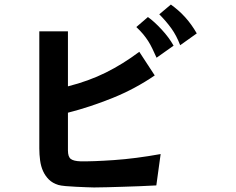

<svg xmlns="http://www.w3.org/2000/svg" viewBox="-20 -771 1040 845"><path d="M668 45Q632 47 594 48.5Q556 50 520.5 51Q485 52 452.5 53Q420 54 394 54Q382 54 360 53Q338 52 314.5 51Q291 50 269 48Q247 46 237 43Q211 35 195 19Q179 3 169.5 -18Q160 -39 156.5 -65Q153 -91 153 -118V-633H279V-391Q370 -414 445.5 -451.5Q521 -489 593 -543L661 -439Q575 -380 476 -340Q377 -300 279 -275V-109Q279 -81 291.5 -71.5Q304 -62 334 -61Q388 -60 482 -66.5Q576 -73 687 -93ZM669 -517Q659 -539 650.5 -557Q642 -575 632 -590.5Q622 -606 610 -620.5Q598 -635 580 -652L631 -696Q658 -677 691 -641.5Q724 -606 744 -570ZM773 -572Q757 -614 734.5 -645.5Q712 -677 681 -708L732 -751Q768 -725 795.5 -694.5Q823 -664 846 -624Z"/></svg>

Font: NanumGothicCoding
Style: Bold
Weight: 700
Monospace: yes
Designer: Kwon Bruce; Nicolas Noh; Sung-woo Choi; Go-un Cha; Soo-hyun Park;
Foundry: NHN Corporation
Version: Version 2.000;PS 1;hotconv 1.0.49;makeotf.lib2.0.14853